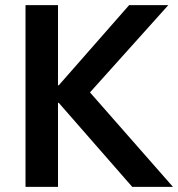

<svg xmlns="http://www.w3.org/2000/svg" viewBox="-20 -725 691 745"><path d="M79 0V-705H205V-394H208L481 -705H633L300 -334L305 -394L651 0H493L208 -326H205V0Z"/></svg>

Font: Nunito Sans 10pt SemiCondensed
Style: Bold
Weight: 700
Width: 4
Designer: Vernon Adams
Foundry: Vernon Adams
Version: Version 3.101;gftools[0.9.27]